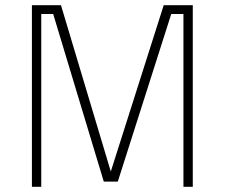

<svg xmlns="http://www.w3.org/2000/svg" viewBox="-20 -720 866 740"><path d="M103 0V-700H215L407 -59L611 -700H723V0H687V-666H640L434 -20H380L185 -666H139V0Z"/></svg>

Font: TypoPRO Titillium Title
Style: Regular
Weight: 250
Designer: Campivisivi
Foundry: Accademia di Belle Arti di Urbino and students of MA course of Visual design
Version: 1.000